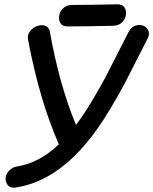

<svg xmlns="http://www.w3.org/2000/svg" viewBox="-20 -835 714 894"><path d="M54 38Q265 6 438 -242Q490 -316 561 -447Q660 -641 665 -651Q678 -673 671.5 -690.5Q665 -708 648 -715Q631 -722 611.5 -716Q592 -710 578 -685Q575 -679 472 -477Q407 -357 357 -285L334 -253Q257 -437 212 -688Q207 -710 189.5 -715.5Q172 -721 152 -713.5Q132 -706 119 -688.5Q106 -671 111 -648Q164 -368 254 -163Q163 -76 59 -60Q39 -57 22 -40Q6 -23 6 -3Q6 17 18.5 29.5Q31 42 54 38ZM295 -712Q383 -712 507 -715Q534 -716 549 -731.5Q564 -747 566.5 -766.5Q569 -786 559.5 -800.5Q550 -815 527 -815Q402 -812 316 -812Q290 -812 274.5 -797Q259 -782 255.5 -762Q252 -742 261.5 -727Q271 -712 295 -712Z"/></svg>

Font: Balsamiq Sans
Style: Italic
Weight: 400
Italic angle: -12°
Designer: Michael Angeles
Foundry: Balsamiq SRL
Version: Version 1.020; ttfautohint (v1.8.4.7-5d5b);gftools[0.9.26]